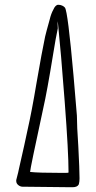

<svg xmlns="http://www.w3.org/2000/svg" viewBox="-20 -777 400 804"><path d="M90 5H76Q65 5 56.5 -2Q48 -9 48 -19V-22V-23Q58 -61 60 -73L81 -166L95 -231Q113 -310 133 -430Q156 -563 169 -624Q171 -631 176 -651.5Q181 -672 188 -695Q194 -720 203 -736Q212 -757 224 -757Q233 -757 240.5 -753.5Q248 -750 252 -745Q264 -729 288 -459L302 -293Q302 -250 308 -163Q313 -66 313 -32V-28Q313 -16 310 -5Q304 7 284 7H275ZM248 -53H254Q267 -53 267 -55Q267 -140 251 -350.5Q235 -561 223 -677L221 -688V-687L222 -658Q214 -622 202 -547Q177 -393 161 -323Q106 -69 106 -57Q140 -53 242 -53Z"/></svg>

Font: Amatic SC
Style: Bold
Weight: 700
Designer: Multiple Designers
Foundry: Vernon Adams
Version: Version 2.505